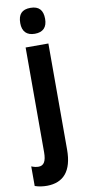

<svg xmlns="http://www.w3.org/2000/svg" viewBox="-136 -801 488 1080"><g transform="rotate(-10 108.0 -261.0)"><path d="M51 -687C51 -639 76 -614 122 -614C169 -614 193 -639 193 -687C193 -736 171 -762 122 -762C73 -762 51 -737 51 -687ZM42 240C134 239 187 183 187 59V-547H57V52C57 102 43 126 13 126C0 126 -14 123 -28 117V229C-6 237 18 240 42 240Z"/></g></svg>

Font: Noto Sans Arabic UI XCn
Style: Bold
Weight: 700
Width: 2
Designer: Monotype Design Team, Nadine Chahine and Nizar Qandah
Foundry: Monotype Imaging Inc.
Version: Version 2.010